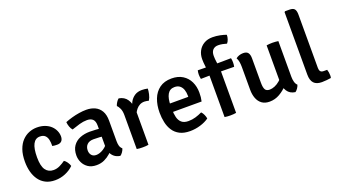

<svg xmlns="http://www.w3.org/2000/svg" viewBox="-63 -1260 3150 1793"><g transform="rotate(-20 1512.0 -363.5)"><path d="M331 -296.5Q332 -330.5 326 -358.5Q320 -386.5 302.2 -403Q284.5 -419.5 251 -419.5Q206.5 -419.5 183.8 -376.5Q161 -333.5 161 -245Q161 -158 188.8 -119.5Q216.5 -81 267 -81Q300 -81 330 -95.8Q360 -110.5 385.5 -129Q400.5 -120.5 414.8 -100Q429 -79.5 433.5 -61Q399.5 -27 351.2 -6.8Q303 13.5 249 13.5Q195 13.5 155.8 -6.5Q116.5 -26.5 91 -62Q65.5 -97.5 53 -144.2Q40.5 -191 40.5 -245Q40.5 -315.5 58.5 -365.5Q76.5 -415.5 107 -447Q137.5 -478.5 175.5 -493.5Q213.5 -508.5 253.5 -508.5Q298 -508.5 332.8 -495.2Q367.5 -482 390.8 -460Q414 -438 426.2 -410.2Q438.5 -382.5 438.5 -354Q438.5 -324 423.5 -308Q408.5 -292 379.5 -292Q365 -292 354 -293Q343 -294 331 -296.5Z M512 -135Q512 -192.5 537.8 -229.8Q563.5 -267 607.5 -284.8Q651.5 -302.5 705 -302.5Q731.5 -302.5 766.5 -300.5Q801.5 -298.5 831.5 -292V-214.5Q806 -220.5 773.2 -222.2Q740.5 -224 714 -224Q672 -224 649.8 -202Q627.5 -180 627.5 -143Q627.5 -115 643.5 -96Q659.5 -77 689.5 -77Q724 -77 762.2 -101.2Q800.5 -125.5 826.5 -172L844 -88Q825.5 -66 799.5 -42.8Q773.5 -19.5 739 -3Q704.5 13.5 660.5 13.5Q610 13.5 577.2 -8.8Q544.5 -31 528.2 -65Q512 -99 512 -135ZM938.5 -52.5Q935 -37 922.8 -19Q910.5 -1 897.5 7.5Q863 2.5 841 -15Q819 -32.5 808 -57.2Q797 -82 794.5 -108.5V-331Q794.5 -374 774.8 -393.5Q755 -413 717 -413Q681 -413 641.5 -401.8Q602 -390.5 562.5 -376.5Q549 -390.5 540.5 -414.2Q532 -438 530.5 -461Q560 -473 596.8 -483.5Q633.5 -494 671.8 -500Q710 -506 744 -506Q791.5 -506 829.2 -488.5Q867 -471 888.8 -433.8Q910.5 -396.5 910.5 -337.5V-133Q910.5 -106.5 916.2 -86.5Q922 -66.5 938.5 -52.5Z M1352.5 -495.5Q1352.5 -473 1345.5 -441.5Q1338.5 -410 1323.5 -385.5Q1312.5 -388.5 1301.8 -389.8Q1291 -391 1280.5 -392Q1254 -392 1234 -381.2Q1214 -370.5 1199.5 -353Q1185 -335.5 1174.5 -313.5Q1164 -291.5 1156.5 -268.5L1141 -289Q1142 -325.5 1150.5 -363.2Q1159 -401 1176.5 -432.2Q1194 -463.5 1223.2 -482.8Q1252.5 -502 1295.5 -502Q1311.5 -502 1324.5 -500.2Q1337.5 -498.5 1352.5 -495.5ZM1025.5 -441Q1029.5 -456.5 1041.2 -475Q1053 -493.5 1065.5 -502.5Q1120.5 -493.5 1147.8 -452.2Q1175 -411 1179 -347.5V0Q1167.5 2.5 1152 3.5Q1136.5 4.5 1121 4.5Q1105.5 4.5 1090.2 3.5Q1075 2.5 1062.5 0V-338Q1062.5 -378.5 1050.2 -404.2Q1038 -430 1025.5 -441Z M1453 -210V-293.5H1681.5V-306.5Q1681.5 -338 1672.5 -364.5Q1663.5 -391 1643.5 -407.2Q1623.5 -423.5 1591 -423.5Q1543.5 -423.5 1521 -383.8Q1498.5 -344 1498.5 -272V-236.5Q1498.5 -192.5 1507.2 -157Q1516 -121.5 1539.5 -100.8Q1563 -80 1607.5 -80Q1644.5 -80 1678.8 -90.2Q1713 -100.5 1744.5 -116Q1758.5 -102 1767.5 -81.2Q1776.5 -60.5 1779 -43Q1743 -17 1692.5 -1.8Q1642 13.5 1589.5 13.5Q1528.5 13.5 1487.8 -7.8Q1447 -29 1423 -65.8Q1399 -102.5 1389 -149Q1379 -195.5 1379 -246Q1379 -321 1402 -380.2Q1425 -439.5 1472.2 -474Q1519.5 -508.5 1591.5 -508.5Q1656.5 -508.5 1701.5 -480.2Q1746.5 -452 1769.5 -403.8Q1792.5 -355.5 1792.5 -296Q1792.5 -269 1790.5 -250.5Q1788.5 -232 1783.5 -210Z M1991.5 -494 2180 -496Q2184.5 -475 2184.5 -454Q2184.5 -443 2183.5 -432Q2182.5 -421 2180 -410.5L1991 -413L1849.5 -410.5Q1847.5 -421 1846 -432Q1844.5 -443 1844.5 -454Q1844.5 -475 1849.5 -496ZM1935.5 -445Q1932.5 -480.5 1928 -513.8Q1923.5 -547 1923.5 -579Q1923.5 -624.5 1942.8 -660.8Q1962 -697 1997.8 -718.2Q2033.5 -739.5 2083.5 -739.5Q2120.5 -739.5 2157.5 -731.8Q2194.5 -724 2218 -715Q2218.5 -694.5 2211 -672Q2203.5 -649.5 2191.5 -636.5Q2173.5 -642 2151.2 -646.5Q2129 -651 2108 -651Q2073.5 -651 2054.5 -630.5Q2035.5 -610 2035.5 -571.5Q2035.5 -542 2040.5 -509Q2045.5 -476 2050 -443.5V0Q2023.5 4.5 1992 4.5Q1961.5 4.5 1935.5 0Z M2650 -140.5Q2650 -113 2656.5 -89Q2663 -65 2678 -52Q2674 -36 2662 -18.5Q2650 -1 2637 7.5Q2583.5 0 2558.5 -39.2Q2533.5 -78.5 2533.5 -130V-495Q2545 -497 2560.5 -498.2Q2576 -499.5 2591.5 -499.5Q2607 -499.5 2622.2 -498.2Q2637.5 -497 2650 -495ZM2247 -384.5Q2247 -411.5 2243 -435.2Q2239 -459 2228.5 -477Q2241 -488 2260.5 -495Q2280 -502 2301.5 -502Q2336 -502 2350 -483.2Q2364 -464.5 2364 -428.5V-184.5Q2364 -138.5 2375.8 -117.5Q2387.5 -96.5 2421 -96.5Q2444 -96.5 2470.8 -107.5Q2497.5 -118.5 2522 -139.8Q2546.5 -161 2562 -191V-82.5Q2528.5 -45 2482 -18Q2435.5 9 2381.5 9Q2335 9 2305.2 -13Q2275.5 -35 2261.2 -73Q2247 -111 2247 -158.5Z M2986.5 -87Q2996 -60.5 2996 -29.5Q2996 -23 2995.5 -16Q2995 -9 2993 -3.5Q2974.5 -0.5 2949.5 2Q2924.5 4.5 2902 4.5Q2848.5 4.5 2822.8 -23.2Q2797 -51 2797 -108V-729L2803.5 -735.5H2848Q2884 -735.5 2897.5 -718.5Q2911 -701.5 2911 -662.5V-132Q2911 -110 2920.8 -98.5Q2930.5 -87 2952 -87Z"/></g></svg>

Font: Signika Medium
Style: Regular
Weight: 500
Designer: Anna Giedry
Foundry: Anna Giedry
Version: Version 2.000